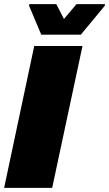

<svg xmlns="http://www.w3.org/2000/svg" viewBox="-25 -911 529 931"><path d="M-5 0 141 -688H375L228 0ZM175 -743 116 -883 117 -891H248L285 -819L346 -891H484L483 -883L367 -743Z"/></svg>

Font: Saira Black
Style: Italic
Weight: 900
Italic angle: -12°
Designer: Hector Gatti with collaboration of the Omnibus-Type team
Foundry: Omnibus-Type
Version: Version 1.100; ttfautohint (v1.8.3)